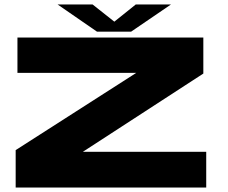

<svg xmlns="http://www.w3.org/2000/svg" viewBox="-20 -844 1028 864"><path d="M50.5 0V-168.5L593 -516H58.5V-675H895V-513L353 -161H908V0ZM416.5 -701.5 239 -824H396.5L494.5 -746.5L591 -824H749.5L570 -701.5Z"/></svg>

Font: Anybody UltraExpanded ExtraBold
Style: Regular
Weight: 800
Width: 9
Designer: Tyler Finck
Foundry: Etcetera Type Company
Version: Version 1.010; ttfautohint (v1.8.3) -l 8 -r 50 -G 200 -x 14 